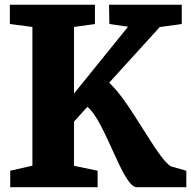

<svg xmlns="http://www.w3.org/2000/svg" viewBox="-20 -778 794 798"><path d="M22.5 0H385.7V-68.4L287.6 -88.9V-272.5L343.3 -334C417.5 -274.4 490.2 0 547.9 0H754.4V-68.4L690.9 -86.4C634.8 -116.2 519.5 -358.9 433.6 -434.1L644 -665.5L735.4 -678.2V-758.3H433.1L434.6 -678.2L512.2 -667L287.6 -389.2V-666L374.5 -678.2V-758.3H21V-678.2L114.7 -666V-89.4L22.5 -68.4Z"/></svg>

Font: Merriweather
Style: Heavy
Weight: 900
Designer: Eben Sorkin ( eben@eyebytes.com )
Foundry: Sorkin Type Co.
Version: Version 1.003